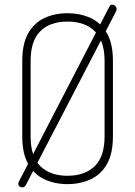

<svg xmlns="http://www.w3.org/2000/svg" viewBox="-20 -788 583 828"><path d="M271 6Q216 6 172 -14.5Q128 -35 102 -80Q76 -125 76 -200V-525Q76 -600 102 -645Q128 -690 172 -710.5Q216 -731 271 -731Q326 -731 370.5 -710.5Q415 -690 441 -645Q467 -600 467 -525V-200Q467 -125 441 -80Q415 -35 370.5 -14.5Q326 6 271 6ZM271 -30Q346 -30 388.5 -71.5Q431 -113 431 -200V-525Q431 -612 388.5 -653.5Q346 -695 271 -695Q196 -695 154 -653.5Q112 -612 112 -525V-200Q112 -113 154 -71.5Q196 -30 271 -30ZM75 20Q69 20 64 16Q59 12 59 5Q59 -1 61 -4L452 -760Q456 -768 465 -768Q471 -768 477 -762.5Q483 -757 483 -749Q483 -744 480 -738L92 9Q89 15 84.5 17.5Q80 20 75 20Z"/></svg>

Font: Dosis ExtraLight
Style: Regular
Weight: 250
Designer: EdgarTolentino, PabloImpallari, IginoMarini
Foundry: EdgarTolentino, PabloImpallari, IginoMarini
Version: Version 3.001; ttfautohint (v1.8.2)